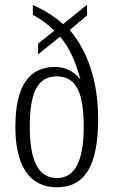

<svg xmlns="http://www.w3.org/2000/svg" viewBox="-20 -782 479 812"><path d="M220 10C336 10 395 -76 395 -279C395 -442 349 -568 275 -655L348 -717V-762L247 -680C204 -717 167 -739 119 -761V-719C150 -703 180 -682 209 -652L141 -597V-552L234 -627C274 -581 300 -521 320 -446C295 -478 257 -499 214 -499C102 -499 45 -418 45 -245C45 -85 102 10 220 10ZM221 -29C141 -29 106 -103 106 -246C106 -384 135 -459 220 -459C304 -459 334 -387 334 -246C334 -103 298 -29 221 -29Z"/></svg>

Font: Noto Serif Bengali ExtraCondensed Light
Style: Regular
Weight: 300
Width: 2
Designer: Juan Bruce, Universal Thirst, Indian Type Foundry and the Monotype Design Team.
Foundry: Monotype Imaging Inc.
Version: Version 2.003